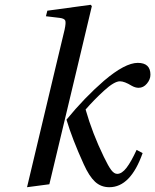

<svg xmlns="http://www.w3.org/2000/svg" viewBox="-20 -762 642 794"><path d="M91.8 12.2 209 -480 247.1 -639.2Q253.4 -668.5 249.8 -677Q246.1 -685.5 227.1 -688L169.9 -694.8L175.8 -717.8L355 -742.2L359.9 -736.8L298.8 -480L184.1 0ZM254.9 -267.1Q329.6 -358.4 410.2 -428.2Q497.1 -502 549.8 -502Q602.1 -502 602.1 -453.1Q602.1 -433.6 587.6 -416.3Q573.2 -398.9 553.2 -398.9Q539.6 -398.9 524.9 -407.2Q494.6 -425.8 476.1 -425.8Q452.6 -425.8 410.4 -387.2Q368.2 -348.6 334 -309.1Q362.3 -210 409.2 -113.8Q428.2 -74.2 440.2 -58.6Q452.1 -43 464.8 -43Q483.9 -43 503.2 -68.1Q522.5 -93.3 544.9 -142.1L569.8 -128.9Q520 12.2 432.1 12.2Q397.5 12.2 373 -10.5Q348.6 -33.2 326.2 -83Q278.8 -187 254.9 -267.1Z"/></svg>

Font: Linguistics Pro
Style: Italic
Weight: 400
Italic angle: -12°
Designer: Stefan Peev, Context Ltd
Foundry: Stefan Peev, Context Ltd
Version: Version 001.000